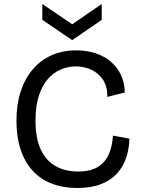

<svg xmlns="http://www.w3.org/2000/svg" viewBox="-20 -924 706 957"><path d="M365 13Q294 13 237.5 -9Q181 -31 142 -74Q103 -117 82.5 -179.5Q62 -242 62 -322Q62 -403 83 -467.5Q104 -532 143 -578Q182 -624 237 -648.5Q292 -673 360 -673Q412 -673 456 -658.5Q500 -644 532.5 -616.5Q565 -589 583 -550Q601 -511 602 -463L515 -441Q516 -492 494 -525.5Q472 -559 436 -576Q400 -593 358 -593Q319 -593 282.5 -577.5Q246 -562 218 -529.5Q190 -497 173.5 -446.5Q157 -396 157 -325Q157 -234 183.5 -178Q210 -122 258 -95.5Q306 -69 369 -69Q430 -69 467 -91.5Q504 -114 522 -154.5Q540 -195 543 -248L625 -233Q624 -183 609 -138Q594 -93 563 -59Q532 -25 483 -6Q434 13 365 13ZM191 -904 340 -803 487 -904V-825L340 -724L191 -825Z"/></svg>

Font: Bricolage Grotesque
Style: Regular
Weight: 400
Designer: Mathieu Triay
Foundry: Atelier Triay
Version: Version 1.001;gftools[0.9.33.dev8+g029e19f]